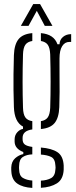

<svg xmlns="http://www.w3.org/2000/svg" viewBox="-20 -767 371 939"><path d="M138 152Q91.5 149.5 64.5 130.8Q37.5 112 35.5 71.5Q35 66.5 35 62Q35 57.5 35 52.5Q36 23 54 7Q72 -9 94 -13.5V-23.5Q52.5 -39.5 51.5 -73.5Q51 -80.5 51.5 -86.5Q52 -106.5 64.5 -120.2Q77 -134 92.5 -136.5V-148Q50.5 -170 48 -243Q46.5 -292 46 -328.2Q45.5 -364.5 46 -403Q46.5 -441.5 48 -497.5Q50 -550 70.8 -575.5Q91.5 -601 138 -605V-566.5Q114.5 -563 104 -548Q93.5 -533 92.5 -501Q88.5 -364 92.5 -239.5Q93.5 -207.5 104 -192.8Q114.5 -178 138 -174.5V-134Q90.5 -127.5 90.5 -93V-86Q90.5 -68.5 101.5 -60.2Q112.5 -52 138 -48.5V-12Q110 -11 92 0.5Q74 12 73.5 43.5Q72.5 53 73.5 62Q74 92.5 92.2 103.2Q110.5 114 138 116ZM180 -136V-174.5Q203 -178 213.5 -192.8Q224 -207.5 225.5 -239.5Q229.5 -364 225.5 -501Q224 -533 213.8 -547.8Q203.5 -562.5 180 -566.5V-605Q244 -599.5 261 -550.5H271Q272 -573 288.2 -586.5Q304.5 -600 328 -600V-562H319.5Q297 -562 284 -541.2Q271 -520.5 271 -480.5V-456Q271 -413.5 271.2 -381.5Q271.5 -349.5 271.5 -317.5Q271.5 -285.5 270 -243Q268 -191 247.2 -165.5Q226.5 -140 180 -136ZM180 151.5V116.5Q210.5 115 230 104Q249.5 93 251 61.5Q252.5 54 251 43Q249.5 10 230.2 0.5Q211 -9 180 -11V-45.5Q232 -41.5 260.5 -23Q289 -4.5 291.5 42.5Q292 51.5 291.5 63Q289 110.5 258.2 129.8Q227.5 149 180 151.5ZM82 -640.5 142.5 -747H176L236.5 -640.5H199L160 -714L119.5 -640.5Z"/></svg>

Font: Big Shoulders Stencil Display Light
Style: Regular
Weight: 300
Designer: Patric King
Foundry: XO Type Co
Version: Version 1.000